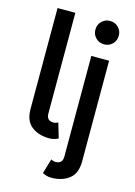

<svg xmlns="http://www.w3.org/2000/svg" viewBox="-140 -801 774 1100"><g transform="rotate(15 247.5 -251.5)"><path d="M235.4 -90.8 261.2 -2.9Q252.9 2 238.8 6.3Q224.6 10.7 209 10.7Q145.5 10.7 103.5 -21.2Q61.5 -53.2 61.5 -125V-722.7H167V-125Q167 -83 209 -83Q214.8 -83 222.7 -85.4Q230.5 -87.9 235.4 -90.8ZM251.5 124Q255.9 127 263.7 129.4Q271.5 131.8 277.8 131.8Q319.3 131.8 319.3 89.8V-507.8H424.8V89.8Q424.8 161.6 382.8 193.6Q340.8 225.6 277.8 225.6Q261.7 225.6 247.6 221.2Q233.4 216.8 225.1 211.9ZM302.7 -660.2Q302.7 -689.5 322.8 -709.5Q342.8 -729.5 372.1 -729.5Q401.4 -729.5 421.4 -709.5Q441.4 -689.5 441.4 -660.2Q441.4 -630.9 421.4 -610.8Q401.4 -590.8 372.1 -590.8Q342.8 -590.8 322.8 -610.8Q302.7 -630.9 302.7 -660.2Z"/></g></svg>

Font: Giphurs Medium
Style: Regular
Weight: 500
Version: Version 0.920; ttfautohint (v1.8.4.7-5d5b)